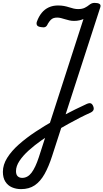

<svg xmlns="http://www.w3.org/2000/svg" viewBox="-56 -914 718 1332"><path d="M90 398Q56 398 27 385.5Q-2 373 -19 346Q-36 319 -36 278Q-36 229 -6 181Q24 133 75.5 87.5Q127 42 190.5 0Q254 -42 320 -79Q353 -97 389.5 -116Q426 -135 466 -155Q506 -175 548 -194Q562 -200 572 -197.5Q582 -195 589 -181Q597 -164 593 -152.5Q589 -141 573 -133Q535 -116 496 -96Q457 -76 417.5 -54Q378 -32 338 -9Q285 22 234.5 57.5Q184 93 143.5 129.5Q103 166 79 202.5Q55 239 55 273Q55 298 67 309Q79 320 98 320Q136 320 163 284Q190 248 213 178L523 -782Q512 -777 495 -773Q478 -769 458 -769Q441 -769 425.5 -772.5Q410 -776 395.5 -780.5Q381 -785 367.5 -788.5Q354 -792 341 -792Q327 -792 316 -788.5Q305 -785 296 -776Q287 -767 276 -749Q269 -732 258.5 -727Q248 -722 228 -726Q206 -729 200.5 -739.5Q195 -750 200 -764Q213 -800 233.5 -825Q254 -850 282.5 -863Q311 -876 346 -876Q369 -876 388 -872.5Q407 -869 423.5 -863.5Q440 -858 455.5 -854.5Q471 -851 486 -851Q514 -851 532 -860Q550 -869 563 -880Q572 -887 580.5 -890.5Q589 -894 600 -894Q623 -894 634 -887Q645 -880 640 -864L306 167Q282 242 253 293.5Q224 345 185 371.5Q146 398 90 398Z"/></svg>

Font: Playwrite HR
Style: Regular
Weight: 400
Designer: Veronika Burian, José Scaglione
Foundry: TypeTogether
Version: Version 1.002